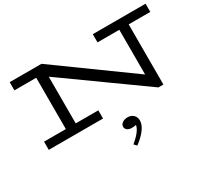

<svg xmlns="http://www.w3.org/2000/svg" viewBox="-190 -1007 1836 1685"><g transform="rotate(-30 727.5 -165.0)"><path d="M1444 -603H1225V6L1175 7L388 -556V-83H617V0H67V-83H288V-603H67V-686H389L1130 -150V-603H909V-686H1444ZM759 356 734 330Q831 251 839 193Q824 198 796 198Q768 198 750.5 185Q733 172 733 151Q733 129 754.5 113.5Q776 98 809 98Q843 98 866 119.5Q889 141 889 177Q889 218 854 265Q819 312 759 356Z"/></g></svg>

Font: BioRhyme Expanded
Style: Regular
Weight: 400
Width: 7
Designer: Aoife Mooney
Foundry: Aoife Mooney Type
Version: Version 1.001